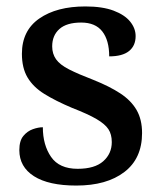

<svg xmlns="http://www.w3.org/2000/svg" viewBox="-20 -566 503 596"><path d="M217 10Q131 10 85.5 -19Q40 -48 40 -100Q40 -129 52.5 -144Q65 -159 82 -165Q99 -171 113 -171Q113 -116 138.5 -79Q164 -42 221 -42Q274 -42 300.5 -65.5Q327 -89 327 -125Q327 -149 316.5 -165Q306 -181 279.5 -196.5Q253 -212 204 -231Q152 -253 117.5 -274.5Q83 -296 65.5 -325.5Q48 -355 48 -399Q48 -471 102 -508.5Q156 -546 245 -546Q298 -546 332.5 -533Q367 -520 384 -499Q401 -478 401 -454Q401 -424 380.5 -407.5Q360 -391 319 -391Q319 -441 297.5 -468.5Q276 -496 232 -496Q187 -496 164.5 -476Q142 -456 142 -422Q142 -399 154 -382Q166 -365 194.5 -350.5Q223 -336 270 -318Q320 -298 353.5 -276Q387 -254 404 -224.5Q421 -195 421 -153Q421 -74 366 -32Q311 10 217 10Z"/></svg>

Font: Noto Nastaliq Urdu Medium
Style: Regular
Weight: 500
Designer: Monotype Design Team (Patrick Giasson: type design, Kamal Mansour: OpenType code, Glenda Bellarosa). Updated by Simon Co
Foundry: Monotype Imaging Inc., Simon Cozens
Version: Version 3.007